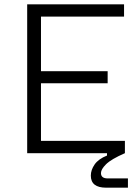

<svg xmlns="http://www.w3.org/2000/svg" viewBox="-20 -710 649 890"><path d="M106 0V-690H555V-633H170V-380H479V-324H170V-57H559V0ZM472 160Q401 160 401 104Q401 78 418.5 52.5Q436 27 476 11V-13L559 0Q495 28 471.5 51.5Q448 75 448 92Q448 117 479 117H573V160Z"/></svg>

Font: Mozilla Text ExtraLight
Style: Regular
Weight: 200
Designer: Studio DRAMA
Foundry: Studio DRAMA
Version: Version 1.000